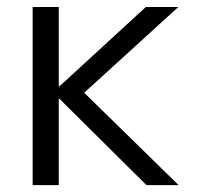

<svg xmlns="http://www.w3.org/2000/svg" viewBox="-20 -540 586 560"><path d="M153.3 -252H151.4V0H75.2V-519.5H151.4V-288.1H153.3L405.3 -519.5H500L225.6 -269.5L501 0H407.2Z"/></svg>

Font: Gen Shin Gothic Normal
Style: Regular
Weight: 300
Designer: [Source Han Sans]
Ryoko NISHIZUKA  (kana & ideographs); Paul D. Hunt (Latin, Greek & Cyrillic); Wenlong ZHANG  (bopomofo
Version: Version 1.002.20150607